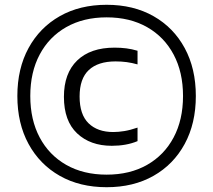

<svg xmlns="http://www.w3.org/2000/svg" viewBox="-20 -771 891 802"><path d="M425.5 11Q313.5 11 229.8 -36.5Q146 -84 99.2 -169.8Q52.5 -255.5 52.5 -370Q52.5 -484.5 99.2 -570.2Q146 -656 229.8 -703.5Q313.5 -751 425.5 -751Q537.5 -751 621.2 -703.5Q705 -656 751.5 -570.2Q798 -484.5 798 -370Q798 -255.5 751.5 -169.8Q705 -84 621.2 -36.5Q537.5 11 425.5 11ZM447 -162Q357 -162 302 -214Q247 -266 247 -366.5Q247 -465 302.5 -518.5Q358 -572 458.5 -572Q484.5 -572 507.8 -569Q531 -566 554.5 -559V-502Q531.5 -508.5 509.5 -511.5Q487.5 -514.5 462.5 -514.5Q389.5 -514.5 351 -478.5Q312.5 -442.5 312.5 -368Q312.5 -292.5 350 -256Q387.5 -219.5 453 -219.5Q474.5 -219.5 499.2 -223.5Q524 -227.5 554.5 -238V-181.5Q530.5 -171.5 503.8 -166.8Q477 -162 447 -162ZM425.5 -41.5Q522.5 -41.5 594.2 -82.2Q666 -123 705.2 -196.8Q744.5 -270.5 744.5 -370Q744.5 -469.5 705.2 -543.2Q666 -617 594.2 -657.8Q522.5 -698.5 425.5 -698.5Q328.5 -698.5 256.8 -657.8Q185 -617 145.8 -543.2Q106.5 -469.5 106.5 -370Q106.5 -270.5 145.8 -196.8Q185 -123 256.8 -82.2Q328.5 -41.5 425.5 -41.5Z"/></svg>

Font: Encode Sans SC Condensed Thin
Style: Regular
Weight: 400
Version: Version 3.002